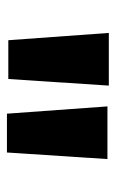

<svg xmlns="http://www.w3.org/2000/svg" viewBox="90 -923 334 554"><g transform="rotate(90 257.0 -646.0)"><path d="M208 -503H96L75 -793H227ZM439 -789 420 -499H308L287 -789Z"/></g></svg>

Font: SUIT Heavy
Style: Regular
Weight: 900
Designer: Sunn Youn; Korean Glyphs from Source Han Sans (Sandoll Communications; Soo-young Jang, Joo-yeon Kang)
Foundry: Sunn
Version: Version 1.006